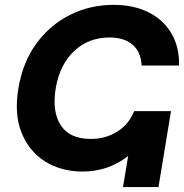

<svg xmlns="http://www.w3.org/2000/svg" viewBox="-20 -759 747 779"><path d="M314.9 -63Q228.5 -63 163.3 -103.8Q98.1 -144.5 67.6 -220.2Q37.1 -295.9 54.7 -400.9Q72.3 -506.8 127.7 -582.5Q183.1 -658.2 264.4 -698.7Q345.7 -739.3 440.4 -739.3Q522.5 -739.3 582.8 -709Q643.1 -678.7 675.5 -623.5Q708 -568.4 706.5 -493.2H554.7Q551.8 -548.8 517.6 -577.9Q483.4 -606.9 424.8 -606.9Q338.9 -606.9 280.5 -551.5Q222.2 -496.1 206.1 -400.9Q190.4 -306.2 226.6 -250.7Q262.7 -195.3 348.6 -195.3Q408.2 -195.3 455.3 -224.6Q502.4 -253.9 524.4 -308.1H673.8L623 0H479L500 -126Q460.9 -95.7 414.8 -79.3Q368.7 -63 314.9 -63Z"/></svg>

Font: Inter Display
Style: Bold Italic
Weight: 700
Italic angle: -9.39999°
Designer: Rasmus Andersson
Foundry: rsms
Version: Version 4.000;git-a52131595